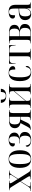

<svg xmlns="http://www.w3.org/2000/svg" viewBox="1955 -2734 789 4740"><g transform="rotate(-90 2350.0 -364.5)"><path d="M5 0H220V-10H167C131 -10 116 -16 116 -32C116 -45 125 -63 144 -93L244 -249L334 -102C355 -70 368 -47 368 -32C368 -17 354 -10 312 -10H292V0H534V-10H528C501 -10 486 -21 460 -62L305 -311L406 -469C436 -514 456 -526 496 -526H509V-536H308V-526H352C390 -526 405 -520 405 -504C405 -491 395 -470 376 -442L299 -321L218 -451C203 -476 195 -493 195 -505C195 -520 208 -526 245 -526H260V-536H22V-526H31C63 -526 80 -515 105 -475L238 -259L115 -68C85 -22 65 -10 25 -10H5Z M791 10C935 10 1010 -80 1010 -269C1010 -455 930 -546 794 -546C649 -546 575 -455 575 -269C575 -80 657 10 791 10ZM793 0C704 0 669 -74 669 -269C669 -462 703 -536 792 -536C883 -536 917 -462 917 -269C917 -75 883 0 793 0Z M1263 10C1399 10 1462 -57 1462 -146C1462 -221 1416 -272 1305 -281V-283C1408 -290 1446 -342 1446 -406C1446 -487 1381 -545 1272 -545C1152 -545 1103 -496 1103 -445C1103 -410 1128 -391 1178 -391C1178 -495 1207 -535 1266 -535C1325 -535 1354 -493 1354 -411C1354 -329 1324 -286 1261 -286H1180V-276H1260C1333 -276 1369 -232 1369 -139C1369 -45 1331 -1 1251 -1C1176 -1 1137 -43 1124 -126C1105 -121 1097 -106 1097 -88C1097 -43 1146 10 1263 10Z M1512 0C1617 0 1657 -20 1687 -82L1770 -254H1836V-79C1836 -19 1808 -10 1763 -10H1753V0H2012V-10H2001C1955 -10 1928 -19 1928 -79V-436C1928 -516 1955 -526 2001 -526H2005V-536H1742C1610 -536 1555 -480 1555 -391C1555 -310 1615 -265 1681 -253L1601 -101C1565 -33 1545 -10 1515 -10H1512ZM1758 -264C1679 -264 1648 -309 1648 -395C1648 -482 1679 -526 1752 -526H1836V-264Z M2354 -606C2469 -606 2521 -654 2528 -739H2450C2447 -650 2418 -616 2354 -616C2289 -616 2260 -650 2257 -739H2180C2185 -654 2237 -606 2354 -606ZM2051 0H2307V-10H2297C2256 -10 2229 -18 2229 -77V-118L2469 -403V-77C2469 -19 2442 -10 2402 -10H2390V0H2647V-10H2635C2589 -10 2560 -19 2560 -80V-457C2560 -518 2589 -526 2635 -526H2647V-536H2396V-526H2402C2442 -526 2469 -517 2469 -460V-419L2229 -134V-460C2229 -518 2255 -526 2297 -526H2308V-536H2051V-526H2063C2109 -526 2138 -517 2138 -456V-79C2138 -18 2109 -10 2063 -10H2051Z M2929 10C3041 10 3091 -47 3091 -93C3091 -111 3083 -123 3069 -126C3050 -35 3008 0 2945 0C2851 0 2811 -71 2811 -269C2811 -481 2854 -536 2923 -536C2986 -536 3004 -491 3004 -382C3061 -382 3087 -402 3087 -442C3087 -508 3014 -546 2925 -546C2805 -546 2717 -478 2717 -269C2717 -63 2804 10 2929 10Z M3243 0H3516V-10H3495C3449 -10 3422 -19 3422 -79V-526H3477C3565 -526 3592 -501 3598 -411L3600 -375H3610L3604 -536H3147L3142 -375H3152L3154 -411C3159 -502 3186 -526 3274 -526H3330V-79C3330 -19 3303 -10 3256 -10H3243Z M3648 0H3937C4066 0 4128 -55 4128 -147C4128 -223 4077 -270 3970 -277V-279C4061 -289 4106 -328 4106 -404C4106 -489 4049 -536 3919 -536H3648V-526H3660C3706 -526 3735 -517 3735 -457V-78C3735 -18 3706 -10 3660 -10H3648ZM3911 -281H3826V-526H3911C3985 -526 4014 -480 4014 -403C4014 -331 3986 -281 3911 -281ZM3915 -10H3826V-271H3911C3989 -271 4031 -236 4031 -146C4031 -54 3998 -10 3915 -10Z M4372 10C4440 10 4493 -26 4513 -102H4515V0H4661V-10H4658C4616 -10 4601 -25 4601 -79V-373C4601 -499 4544 -546 4431 -546C4335 -546 4261 -514 4261 -446C4261 -404 4289 -387 4342 -387C4342 -493 4358 -536 4425 -536C4495 -536 4509 -491 4509 -381V-299L4433 -296C4292 -290 4223 -243 4223 -139C4223 -45 4281 10 4372 10ZM4395 -7C4342 -7 4316 -49 4316 -132C4316 -238 4349 -280 4452 -285L4509 -288V-156C4509 -74 4463 -7 4395 -7Z"/></g></svg>

Font: Noto Serif Display SemiCondensed
Style: Regular
Weight: 400
Width: 4
Designer: Monotype Design Team
Foundry: Monotype Imaging Inc.
Version: Version 2.009